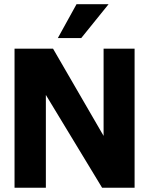

<svg xmlns="http://www.w3.org/2000/svg" viewBox="-20 -878 697 898"><path d="M488 -858.5 360 -700H250.5L338 -858.5ZM464.5 -650.5H609.5V0H457.5L194.5 -434V0H48V-650.5H228L464.5 -242.5Z"/></svg>

Font: Overused Grotesk
Style: Bold
Weight: 710
Version: Version 0.004